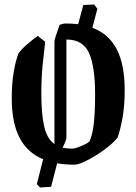

<svg xmlns="http://www.w3.org/2000/svg" viewBox="-20 -719 604 850"><path d="M180 -534Q174 -484 168.5 -428.5Q163 -373 163 -305Q163 -214 175.5 -159.5Q188 -105 221 -81V-532Q221 -542 228 -563Q235 -584 244 -609Q249 -611 256.5 -613Q264 -615 268 -615Q299 -615 326 -612L349 -697L397 -699L411 -680L389 -596Q460 -570 496 -502.5Q532 -435 532 -320Q532 -251 522.5 -198Q513 -145 501 -111Q487 -92 461 -71Q435 -50 405.5 -31.5Q376 -13 350 -1.5Q324 10 310 10Q268 10 233 4L206 108L157 111L143 96L171 -14Q102 -42 67 -108.5Q32 -175 32 -284Q32 -348 40.5 -399Q49 -450 62 -483Q75 -501 98 -521Q121 -541 147 -560ZM274 -110Q274 -99 257 -65Q276 -61 301 -61Q309 -61 325.5 -67Q342 -73 357 -80.5Q372 -88 376 -93Q389 -120 395 -169.5Q401 -219 401 -302Q401 -425 374 -484.5Q347 -544 274 -544Z"/></svg>

Font: Grenze Gotisch SemiBold
Style: Regular
Weight: 600
Designer: Renata Polastri
Foundry: Omnibus-Type
Version: Version 1.001